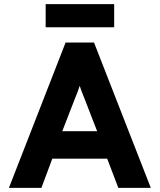

<svg xmlns="http://www.w3.org/2000/svg" viewBox="-20 -905 770 925"><path d="M23 0 296 -700H433L706.5 0H550L496.5 -140.5H232L179.5 0ZM280 -273H448L384.5 -436.5Q379.5 -448 373.5 -463.8Q367.5 -479.5 364 -491.5Q360.5 -479.5 354.5 -463.8Q348.5 -448 343.5 -436.5ZM200 -773.5V-885H530V-773.5Z"/></svg>

Font: Overpass ExtraBold
Style: Regular
Weight: 800
Designer: Delve Withrington, Dave Bailey, Thomas Jockin
Foundry: Delve Fonts LLC
Version: Version 4.000; ttfautohint (v1.8.3)